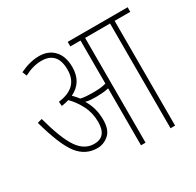

<svg xmlns="http://www.w3.org/2000/svg" viewBox="-139 -789 967 946"><g transform="rotate(-30 344.5 -316.0)"><path d="M432 0V-596H574V0H600V-596H689V-622H348V-596H406V-351Q388 -346 369.5 -344.5Q351 -343 331 -343Q316 -343 297.5 -344Q279 -345 262 -349Q250 -365 233 -382Q306 -417 306 -503Q306 -564 274.5 -598Q243 -632 190 -632Q138 -632 80 -604L90 -579Q141 -606 188 -606Q279 -606 279 -504Q279 -402 163 -388L165 -363Q188 -366 207 -372Q238 -341 259.5 -299Q281 -257 281 -205Q281 -121 211 -121Q156 -121 119 -174.5Q82 -228 47 -357L21 -350Q61 -205 104 -150Q147 -95 214 -95Q250 -95 279 -120Q308 -145 308 -203Q308 -270 275 -323Q288 -319 304 -318Q320 -317 336 -317Q352 -317 370.5 -318.5Q389 -320 406 -324V0Z"/></g></svg>

Font: Noto Sans Devanagari Extra Condensed Thin
Style: Regular
Weight: 250
Width: 2
Designer: Monotype Design Team
Foundry: Monotype Imaging Inc.
Version: 1.000